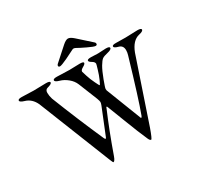

<svg xmlns="http://www.w3.org/2000/svg" viewBox="-177 -1036 1285 1255"><g transform="rotate(-30 465.0 -408.5)"><path d="M335 -710.9Q335 -716.8 341.8 -723.1L439.9 -811Q464.8 -833 481 -833Q497.1 -833 522 -811L620.1 -723.1Q626 -718.3 626 -710.9Q626 -700.2 614.3 -700.2Q602.5 -700.2 558.6 -721.2Q514.6 -742.2 498 -752Q481 -761.7 471.2 -755.9Q447.8 -743.2 403.3 -722.2Q358.4 -701.2 346.7 -701.2Q335 -701.2 335 -710.9ZM194.8 -544.9Q272 -348.1 358.9 -151.9Q367.7 -132.8 374 -150.9L452.1 -344.2Q458 -359.4 458 -367.2Q458 -375 450.2 -396L393.1 -538.1Q380.9 -567.9 354 -589.8Q327.1 -612.3 295.9 -621.1Q264.6 -629.9 265.1 -641.6Q265.1 -653.3 293.9 -652.8L388.2 -649.9L464.8 -651.9Q494.1 -651.9 494.1 -642.6Q494.1 -633.3 473.6 -622.1Q453.1 -610.8 453.1 -599.1Q453.1 -597.2 463.9 -563.5Q474.6 -529.3 490.7 -497.1Q505.9 -464.8 508.8 -464.8Q511.7 -464.8 524.9 -494.1Q538.1 -523.4 548.3 -558.6Q559.1 -594.2 559.1 -598.1Q559.1 -611.3 540.5 -622.1Q522 -632.8 522 -641.1Q522 -652.3 550.8 -651.9L603 -649.9L662.1 -652.8Q690.9 -652.8 690.9 -642.1Q690.4 -628.9 659.2 -622.1Q627.9 -615.2 616.2 -606.4Q604.5 -597.7 586.9 -568.4Q569.8 -539.1 549.8 -485.8Q529.8 -432.6 529.8 -423.8Q529.8 -415 530.8 -413.1L633.8 -147.9Q637.7 -138.2 645 -153.8Q683.1 -254.9 767.1 -541Q772.9 -559.1 772.9 -577.1Q772.9 -612.3 741.7 -620.6Q710 -628.9 710 -640.1Q710 -651.4 738.8 -650.9L811 -649.9L900.9 -652.8Q929.7 -652.8 930.2 -642.1Q930.2 -628.9 897 -622.1Q843.8 -609.9 814.9 -534.2L653.8 -58.1Q628.9 11.7 622.1 12.2Q613.3 12.2 605 -6.8Q574.2 -76.2 533.2 -183.6Q492.2 -291 481.9 -315.9Q478 -325.7 473.1 -315.9Q472.2 -314 471.2 -310.1Q415 -179.2 356.9 -15.1Q345.7 15.6 335 16.1Q332 16.1 320.8 -12.2L105 -554.2Q81.1 -606 33.2 -620.1Q0 -629.9 0 -641.6Q0 -653.3 28.8 -652.8L118.2 -649.9L210.9 -651.9Q239.7 -651.9 240.2 -641.1Q240.2 -629.9 207 -621.1Q187 -616.2 187 -592.8Q187 -569.3 194.8 -544.9Z"/></g></svg>

Font: EBGaramond
Style: Regular
Weight: 400
Version: Version 000.012g